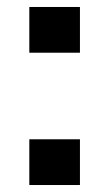

<svg xmlns="http://www.w3.org/2000/svg" viewBox="-20 -530 313 550"><path d="M64 -379V-510H209V-379ZM64 0V-131H209V0Z"/></svg>

Font: Saira SemiBold
Style: Regular
Weight: 600
Designer: Hector Gatti with collaboration of the Omnibus-Type team
Foundry: Omnibus-Type
Version: Version 1.100; ttfautohint (v1.8.3)